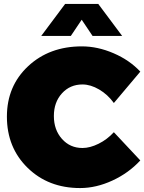

<svg xmlns="http://www.w3.org/2000/svg" viewBox="-20 -943 731 973"><path d="M310 -923H478L599 -761H449L394 -843L339 -761H189ZM557 -421Q526 -464 482.5 -489.5Q439 -515 398 -515Q335 -515 294 -470Q253 -425 253 -355Q253 -285 294 -239Q335 -193 398 -193Q436 -193 479.5 -214.5Q523 -236 557 -273L691 -130Q632 -66 549.5 -28Q467 10 386 10Q225 10 120 -92.5Q15 -195 15 -352Q15 -507 122.5 -607.5Q230 -708 395 -708Q475 -708 556 -673Q637 -638 691 -580Z"/></svg>

Font: MontserratBlack
Style: Regular
Weight: 900
Designer: Julieta Ulanovsky
Foundry: Julieta Ulanovsky
Version: Version 4.000